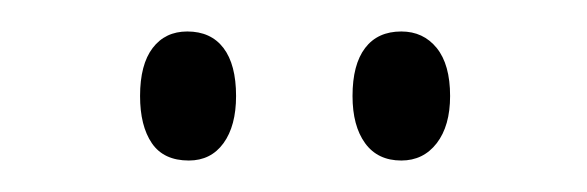

<svg xmlns="http://www.w3.org/2000/svg" viewBox="-20 -571 373 122"><path d="M99 -551Q85 -551 77 -540.5Q69 -530 69 -510Q69 -491 76.5 -480Q84 -469 100 -469Q114 -469 122 -480Q130 -491 130 -510Q130 -530 122 -540.5Q114 -551 99 -551ZM235 -551Q220 -551 212 -540.5Q204 -530 204 -510Q204 -491 212 -480Q220 -469 235 -469Q249 -469 257.5 -480Q266 -491 266 -510Q266 -530 257.5 -540.5Q249 -551 235 -551Z"/></svg>

Font: Beiruti Light
Style: Regular
Weight: 300
Designer: Arlette Boutros
Foundry: Boutros
Version: Version 1.41